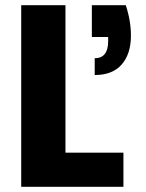

<svg xmlns="http://www.w3.org/2000/svg" viewBox="-20 -722 563 742"><path d="M233 -132H457V0H62V-702H233ZM466 -702Q486 -642 486 -584Q486 -514 450.5 -473Q415 -432 346 -432V-497Q398 -497 398 -563V-579H335V-702Z"/></svg>

Font: MSTAGE
Style: Bold
Weight: 700
Designer: Ninad Kale (Devanagari), Jonny Pinhorn (Latin)
Foundry: Indian Type Foundry
Version: 4.004